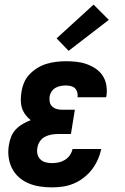

<svg xmlns="http://www.w3.org/2000/svg" viewBox="-20 -803 540 831"><path d="M205 8Q178 8 152 4Q126 0 102.5 -10Q79 -20 60.5 -37Q42 -54 31 -76.5Q20 -99 17 -125.5Q14 -152 19 -178Q22 -196 29 -213Q36 -230 49 -243.5Q62 -257 78.5 -266.5Q95 -276 113 -283Q100 -293 90 -306.5Q80 -320 75 -336Q70 -352 70 -370Q70 -388 73 -405Q76 -426 84.5 -446Q93 -466 108.5 -482Q124 -498 143 -509.5Q162 -521 182.5 -527Q203 -533 224 -535.5Q245 -538 265 -538Q289 -538 311.5 -535.5Q334 -533 355 -525.5Q376 -518 394 -506Q412 -494 424 -476Q436 -458 440 -435.5Q444 -413 441 -390Q440 -388 440 -386Q440 -384 439 -382H315Q315 -382 315 -383Q315 -384 316 -384Q317 -395 314 -405Q311 -415 304 -421.5Q297 -428 286.5 -430.5Q276 -433 265 -433Q254 -433 243 -431Q232 -429 221.5 -423.5Q211 -418 204 -408Q197 -398 195 -387Q193 -375 195 -363Q197 -351 205 -343Q213 -335 224.5 -331.5Q236 -328 248 -328H304L287 -223H231Q217 -223 202.5 -220.5Q188 -218 174.5 -211Q161 -204 152.5 -191Q144 -178 142 -164Q139 -150 142 -136.5Q145 -123 154.5 -113.5Q164 -104 177.5 -100.5Q191 -97 205 -97Q219 -97 233.5 -100Q248 -103 261 -111Q274 -119 282.5 -131.5Q291 -144 294 -158H418Q413 -134 403 -111.5Q393 -89 378 -69.5Q363 -50 342.5 -34Q322 -18 299 -8.5Q276 1 252.5 4.5Q229 8 205 8ZM277 -583 225 -637 385 -783 451 -717Z"/></svg>

Font: Iosevka Curly Slab XBdObl
Style: Regular
Weight: 800
Italic angle: -9°
Monospace: yes
Designer: Belleve Invis
Foundry: Belleve Invis
Version: Version 11.1.0; ttfautohint (v1.8.3)